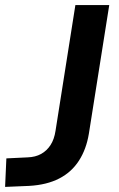

<svg xmlns="http://www.w3.org/2000/svg" viewBox="-50 -725 466 754"><path d="M-30 9 -25 -103 58 -107Q89 -108 111.5 -120.5Q134 -133 148.5 -155.5Q163 -178 168 -211L246 -705H379L299 -200Q289 -139 260 -94Q231 -49 182.5 -24Q134 1 65 5Z"/></svg>

Font: Nunito Sans 9pt
Style: Bold Italic
Weight: 700
Italic angle: -9°
Version: Version 3.101;gftools[0.9.27]